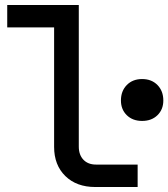

<svg xmlns="http://www.w3.org/2000/svg" viewBox="-20 -750 675 770"><path d="M362 0Q287 0 242 -44Q197 -88 197 -161V-640H9V-730H296V-162Q296 -129 314.5 -109.5Q333 -90 365 -90H532V0ZM550 -265Q512 -265 488.5 -288Q465 -311 465 -347Q465 -385 488.5 -409Q512 -433 550 -433Q588 -433 611.5 -409Q635 -385 635 -347Q635 -311 611.5 -288Q588 -265 550 -265Z"/></svg>

Font: JetBrainsMono NFM Medium
Style: Regular
Weight: 500
Monospace: yes
Designer: Philipp Nurullin, Konstantin Bulenkov
Foundry: JetBrains
Version: Version 2.304; ttfautohint (v1.8.4.7-5d5b);Nerd Fonts 3.3.0